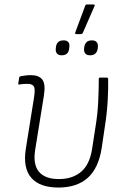

<svg xmlns="http://www.w3.org/2000/svg" viewBox="-20 -830 556 861"><path d="M242 11Q158 11 120 -33Q82 -77 96 -164L132 -389Q139 -430 132 -442Q125 -454 104 -454Q96 -454 86.5 -453.5Q77 -453 67 -451Q61 -450 62 -456L66 -482Q67 -485 68 -486Q69 -487 72 -488Q82 -490 94.5 -491.5Q107 -493 119 -493Q154 -493 169.5 -473.5Q185 -454 177 -402L138 -160Q127 -93 154.5 -60Q182 -27 244 -27Q305 -27 343.5 -59.5Q382 -92 393 -162L407 -253Q418 -318 420.5 -376Q423 -434 423 -476Q423 -482 428 -482H458Q465 -482 465 -476Q466 -436 463 -380Q460 -324 450 -261L436 -166Q422 -76 373.5 -32.5Q325 11 242 11ZM322 -677Q315 -677 318 -686L362 -804Q364 -810 369 -810H399Q402 -810 404 -808Q406 -806 404 -803L352 -684Q349 -677 343 -677ZM257 -582Q242 -582 235.5 -590Q229 -598 230 -611L231 -620Q235 -649 265 -649Q280 -649 286.5 -641Q293 -633 291 -620L290 -611Q286 -582 257 -582ZM384 -582Q369 -582 362.5 -590Q356 -598 357 -611L358 -620Q363 -649 392 -649Q407 -649 413.5 -641Q420 -633 419 -620L418 -611Q413 -582 384 -582Z"/></svg>

Font: Sofia Sans Semi Condensed ExtraLight
Style: Italic
Weight: 250
Italic angle: -9°
Version: Version 4.100